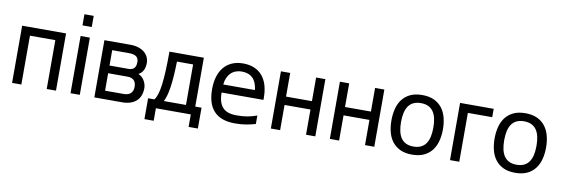

<svg xmlns="http://www.w3.org/2000/svg" viewBox="-58 -1159 5021 1714"><g transform="rotate(10 2452.5 -301.5)"><path d="M65.9 0V-518.6H463.9V0H379.9V-442.9H149.9V0Z M595.7 -614.7V-715.8H679.7V-614.7ZM595.7 0V-518.6H679.7V0Z M811.5 0V-518.6H1046.9Q1090.8 -518.6 1123.3 -507.3Q1155.8 -496.1 1177.2 -477.3Q1198.7 -458.5 1209.2 -434.1Q1219.7 -409.7 1219.7 -382.8Q1219.7 -366.7 1216.8 -350.8Q1213.9 -335 1207.3 -320.8Q1200.7 -306.6 1189.7 -294.7Q1178.7 -282.7 1163.1 -274.4Q1181.6 -266.6 1195.6 -253.4Q1209.5 -240.2 1218.5 -224.4Q1227.5 -208.5 1232.2 -191.4Q1236.8 -174.3 1236.8 -159.2Q1236.8 -120.6 1225.1 -90.8Q1213.4 -61 1190.9 -41Q1168.5 -21 1136.5 -10.5Q1104.5 0 1064.5 0ZM1064.5 -75.7Q1082 -75.7 1097.4 -79.8Q1112.8 -84 1124.3 -93.3Q1135.7 -102.5 1142.6 -117.9Q1149.4 -133.3 1149.4 -155.8Q1149.4 -193.8 1129.9 -213.9Q1110.4 -233.9 1068.8 -233.9H895.5V-75.7ZM1068.4 -303.7Q1087.4 -303.7 1100.3 -309.3Q1113.3 -314.9 1121.1 -324.7Q1128.9 -334.5 1132.1 -347.9Q1135.3 -361.3 1135.3 -377.4Q1135.3 -410.2 1114.5 -426.5Q1093.8 -442.9 1046.9 -442.9H895.5V-303.7Z M1400.9 -518.6H1712.9V-75.7H1770V113.3H1686V0H1369.6V113.3H1285.6V-75.7H1342.8Q1357.9 -95.2 1368.9 -129.4Q1379.9 -163.6 1387 -216.8Q1394 -270 1397.5 -344.5Q1400.9 -418.9 1400.9 -518.6ZM1628.9 -442.9H1482.4Q1481 -371.6 1477.1 -314.7Q1473.1 -257.8 1466.6 -212.9Q1460 -168 1450.7 -134.3Q1441.4 -100.6 1428.7 -75.7H1628.9Z M2272.9 -16.6Q2251 -10.3 2229.7 -5.4Q2208.5 -0.5 2186.3 3.2Q2164.1 6.8 2139.9 8.8Q2115.7 10.7 2087.9 10.7Q2020.5 10.7 1972.4 -7.3Q1924.3 -25.4 1893.6 -59.8Q1862.8 -94.2 1848.4 -143.3Q1834 -192.4 1834 -254.9Q1834 -319.3 1849.6 -370.1Q1865.2 -420.9 1895.3 -456.3Q1925.3 -491.7 1968.8 -510.5Q2012.2 -529.3 2068.4 -529.3Q2126 -529.3 2169.9 -510.5Q2213.9 -491.7 2243.2 -456.8Q2272.5 -421.9 2287.4 -372.1Q2302.2 -322.3 2302.2 -260.3V-240.2H1922.9Q1922.9 -149.4 1962.4 -106Q2002 -62.5 2087.9 -62.5Q2117.2 -62.5 2140.6 -64.2Q2164.1 -65.9 2185.1 -69.6Q2206.1 -73.2 2227.1 -79.1Q2248 -85 2272.9 -93.3ZM2211.9 -313.5Q2204.6 -384.8 2168.2 -420.4Q2131.8 -456.1 2068.4 -456.1Q2039.1 -456.1 2014.2 -446.8Q1989.3 -437.5 1970.7 -419.4Q1952.1 -401.4 1940.2 -374.8Q1928.2 -348.1 1924.8 -313.5Z M2411.6 0V-518.6H2495.6V-304.2H2730.5V-518.6H2814.5V0H2730.5V-228.5H2495.6V0Z M2946.3 0V-518.6H3030.3V-304.2H3265.1V-518.6H3349.1V0H3265.1V-228.5H3030.3V0Z M3459 -259.3Q3459 -315.4 3471.4 -364.5Q3483.9 -413.6 3511.7 -450.2Q3539.6 -486.8 3584 -508.1Q3628.4 -529.3 3692.4 -529.3Q3755.9 -529.3 3800.3 -508.1Q3844.7 -486.8 3872.6 -450.2Q3900.4 -413.6 3913.1 -364.5Q3925.8 -315.4 3925.8 -259.3Q3925.8 -203.1 3913.1 -154.1Q3900.4 -105 3872.6 -68.4Q3844.7 -31.7 3800.3 -10.5Q3755.9 10.7 3692.4 10.7Q3628.4 10.7 3584 -10.5Q3539.6 -31.7 3511.7 -68.4Q3483.9 -105 3471.4 -154.1Q3459 -203.1 3459 -259.3ZM3545.9 -259.3Q3545.9 -212.4 3554.2 -175.8Q3562.5 -139.2 3580.1 -114Q3597.7 -88.9 3625.5 -75.7Q3653.3 -62.5 3692.4 -62.5Q3731.4 -62.5 3759.3 -75.7Q3787.1 -88.9 3804.7 -114Q3822.3 -139.2 3830.6 -175.8Q3838.9 -212.4 3838.9 -259.3Q3838.9 -306.2 3830.6 -342.8Q3822.3 -379.4 3804.7 -404.5Q3787.1 -429.7 3759.3 -442.9Q3731.4 -456.1 3692.4 -456.1Q3653.3 -456.1 3625.5 -442.9Q3597.7 -429.7 3580.1 -404.5Q3562.5 -379.4 3554.2 -342.8Q3545.9 -306.2 3545.9 -259.3Z M4035.6 -518.6H4340.3V-442.9H4119.6V0H4035.6Z M4394 -259.3Q4394 -315.4 4406.5 -364.5Q4418.9 -413.6 4446.8 -450.2Q4474.6 -486.8 4519 -508.1Q4563.5 -529.3 4627.4 -529.3Q4690.9 -529.3 4735.4 -508.1Q4779.8 -486.8 4807.6 -450.2Q4835.4 -413.6 4848.1 -364.5Q4860.8 -315.4 4860.8 -259.3Q4860.8 -203.1 4848.1 -154.1Q4835.4 -105 4807.6 -68.4Q4779.8 -31.7 4735.4 -10.5Q4690.9 10.7 4627.4 10.7Q4563.5 10.7 4519 -10.5Q4474.6 -31.7 4446.8 -68.4Q4418.9 -105 4406.5 -154.1Q4394 -203.1 4394 -259.3ZM4481 -259.3Q4481 -212.4 4489.3 -175.8Q4497.6 -139.2 4515.1 -114Q4532.7 -88.9 4560.5 -75.7Q4588.4 -62.5 4627.4 -62.5Q4666.5 -62.5 4694.3 -75.7Q4722.2 -88.9 4739.7 -114Q4757.3 -139.2 4765.6 -175.8Q4773.9 -212.4 4773.9 -259.3Q4773.9 -306.2 4765.6 -342.8Q4757.3 -379.4 4739.7 -404.5Q4722.2 -429.7 4694.3 -442.9Q4666.5 -456.1 4627.4 -456.1Q4588.4 -456.1 4560.5 -442.9Q4532.7 -429.7 4515.1 -404.5Q4497.6 -379.4 4489.3 -342.8Q4481 -306.2 4481 -259.3Z"/></g></svg>

Font: Arian AMU
Style: Regular
Weight: 400
Designer: Ruben Hakobyan (Tarumian)
Foundry: Ruben Hakobyan (Tarumian)
Version: Version 4.003